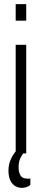

<svg xmlns="http://www.w3.org/2000/svg" viewBox="-20 -743 202 930"><path d="M56 -643V-723H107V-643ZM56 0V-526H107V0ZM87 167Q70 167 55 159Q40 151 30.5 132Q21 113 21 83Q21 54 32 29.5Q43 5 58 -12H98V-8Q90 2 80 20.5Q70 39 70 68Q70 91 79 106.5Q88 122 110 122H127V153Q117 161 106 164Q95 167 87 167Z"/></svg>

Font: Archivo ExtraCondensed ExtraLight
Style: Regular
Weight: 250
Width: 2
Designer: Hector Gatti
Foundry: Omnibus-Type
Version: Version 2.001